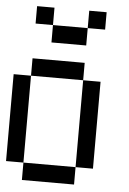

<svg xmlns="http://www.w3.org/2000/svg" viewBox="-57 -959 614 917"><g transform="rotate(5 250.0 -500.5)"><path d="M0 -166.7V-583.3H83.3V-166.7ZM83.3 -916.7H166.7V-833.3H83.3ZM83.3 -166.7H333.3V-83.3H83.3ZM83.3 -583.3V-666.7H333.3V-583.3ZM166.7 -833.3H333.3V-750H166.7ZM333.3 -166.7V-583.3H416.7V-166.7ZM416.7 -916.7V-833.3H333.3V-916.7Z"/></g></svg>

Font: GalmuriMono11 Regular
Style: Regular
Weight: 400
Designer: Lee Minseo (quiple)
Version: Version 2.399;hotconv 1.1.1;makeotfexe 2.6.0 DEVELOPMENT